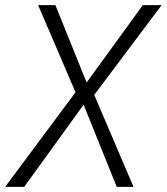

<svg xmlns="http://www.w3.org/2000/svg" viewBox="-38 -725 647 745"><path d="M-18 0 261 -375V-353L110 -705H177L302 -395H291L516 -705H589L324 -352L322 -370L480 0H415L281 -332H296L56 0Z"/></svg>

Font: Nunito Sans 10pt Condensed Light
Style: Italic
Weight: 300
Width: 3
Italic angle: -9°
Designer: Vernon Adams
Foundry: Vernon Adams
Version: Version 3.101;gftools[0.9.27]